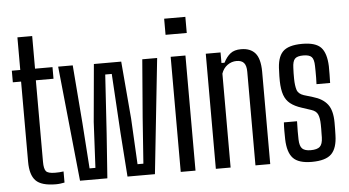

<svg xmlns="http://www.w3.org/2000/svg" viewBox="-54 -894 1811 997"><g transform="rotate(-5 852.0 -396.0)"><path d="M199 7.5Q123.5 7.5 94.2 -22.8Q65 -53 65 -121.5V-539.5H22V-600H66V-770H143V-600H234V-539.5H142V-114Q142 -79 152.2 -65.8Q162.5 -52.5 200 -52.5Q214 -52.5 223 -53.2Q232 -54 244 -55.5V2.5Q234 4.5 222.5 6Q211 7.5 199 7.5Z M325 0 263.5 -600H339.5L363.5 -297.5L380 -59.5H410.5L422.5 -297.5L449.5 -597.5H592L617.5 -297.5L630 -59.5H660.5L677.5 -297.5L702 -600H779.5L715.5 0H572.5L556 -230.5L537.5 -538H503.5L484 -230.5L467.5 0Z M833.5 -716V-800H944V-716ZM850 0V-600H927V0Z M1033 0V-600H1110V-545H1126Q1141 -575 1161.5 -591.2Q1182 -607.5 1217 -607.5Q1266 -607.5 1291 -578.5Q1316 -549.5 1316.5 -482.5V0H1239.5V-488Q1239.5 -520 1227.2 -534.2Q1215 -548.5 1188.5 -548.5Q1163 -548.5 1141.2 -533Q1119.5 -517.5 1110 -489.5V0Z M1532.5 7.5Q1464 7.5 1435.5 -22.8Q1407 -53 1405 -121.5Q1404.5 -141 1404.5 -165Q1404.5 -189 1406 -209.5H1474.5Q1473.5 -180.5 1473.5 -156.8Q1473.5 -133 1474 -114.5Q1475 -79.5 1488.5 -66.5Q1502 -53.5 1532.5 -53.5Q1566 -53.5 1580.2 -66.5Q1594.5 -79.5 1595.5 -114.5Q1595.5 -129 1595.8 -139Q1596 -149 1596.2 -158.8Q1596.5 -168.5 1596 -181.5Q1595.5 -216 1587.2 -234.5Q1579 -253 1554.5 -261L1504.5 -277.5Q1468.5 -289 1446.5 -306.5Q1424.5 -324 1414.5 -352.2Q1404.5 -380.5 1403.5 -424.5Q1403 -438.5 1403.5 -450.8Q1404 -463 1404.5 -477Q1405 -547 1434 -577.2Q1463 -607.5 1536.5 -607.5Q1606 -607.5 1633.8 -577.8Q1661.5 -548 1664 -480Q1664 -461 1664 -437Q1664 -413 1663 -392.5H1592Q1593 -408 1593 -425.8Q1593 -443.5 1593 -459.8Q1593 -476 1592.5 -487.5Q1592 -521.5 1580 -534.2Q1568 -547 1536.5 -547Q1504.5 -547 1492.5 -534.2Q1480.5 -521.5 1479.5 -487.5Q1479 -471 1478.5 -459.5Q1478 -448 1478.5 -430Q1479 -395 1485.8 -373Q1492.5 -351 1521 -341.5L1567.5 -327.5Q1618.5 -313 1643.2 -281Q1668 -249 1668 -185Q1668 -170 1667.8 -152.5Q1667.5 -135 1667 -120Q1665.5 -52.5 1635.5 -22.5Q1605.5 7.5 1532.5 7.5Z"/></g></svg>

Font: Big Shoulders Display Thin Medium
Style: Regular
Weight: 500
Version: Version 2.002